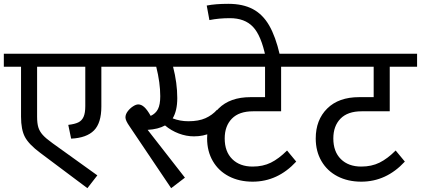

<svg xmlns="http://www.w3.org/2000/svg" viewBox="-40 -970 2201 1004"><path d="M585 -621H490V-413Q490 -327 451.5 -288Q413 -249 332 -245L317 -317Q351 -321 369.5 -330Q388 -339 397 -359Q406 -379 406 -415V-621H154V-360Q154 -325 160.5 -304Q167 -283 183.5 -264.5Q200 -246 235 -221L469 -53L417 14L170 -171Q111 -215 90.5 -253.5Q70 -292 70 -360V-621H-20V-689H585Z M1130 -326Q1100 -293 1062 -275Q1024 -257 974 -257Q934 -257 894.5 -272Q855 -287 823 -314Q787 -294 732 -291L927 -41L855 14L637 -310Q616 -340 616 -356Q616 -372 627.5 -387.5Q639 -403 655 -413.5Q671 -424 683 -424Q699 -424 714.5 -410Q730 -396 748 -364Q774 -376 786 -399.5Q798 -423 798 -467Q798 -537 777 -621H545V-689H1010V-621H865Q887 -536 887 -457Q887 -391 863 -351Q901 -336 945 -336Q999 -336 1034.5 -352Q1070 -368 1095 -396Z M1135 -246Q1135 -177 1174.5 -138Q1214 -99 1281 -99Q1335 -99 1376.5 -119.5Q1418 -140 1461 -183L1509 -125Q1412 -20 1281 -20Q1211 -20 1157 -48Q1103 -76 1073 -127.5Q1043 -179 1043 -246Q1043 -343 1103 -402.5Q1163 -462 1270 -462H1346V-621H965V-689H1573V-621H1430V-388H1283Q1210 -388 1172.5 -349.5Q1135 -311 1135 -246Z M1162 -875Q1105 -875 1055 -865L1041 -941Q1086 -950 1154 -950Q1230 -950 1282 -922.5Q1334 -895 1367.5 -837Q1401 -779 1423 -684L1349 -672Q1326 -784 1283 -829.5Q1240 -875 1162 -875Z M1703 -246Q1703 -177 1742.5 -138Q1782 -99 1849 -99Q1903 -99 1944.5 -119.5Q1986 -140 2029 -183L2077 -125Q1980 -20 1849 -20Q1779 -20 1725 -48Q1671 -76 1641 -127.5Q1611 -179 1611 -246Q1611 -343 1671 -402.5Q1731 -462 1838 -462H1914V-621H1533V-689H2141V-621H1998V-388H1851Q1778 -388 1740.5 -349.5Q1703 -311 1703 -246Z"/></svg>

Font: Fira GO
Style: Regular
Weight: 400
Designer: Carrois Corporate
Foundry: Carrois Corporate GbR
Version: Version 0.300